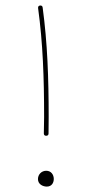

<svg xmlns="http://www.w3.org/2000/svg" viewBox="-20 -693 330 699"><path d="M126 -672.9C120.6 -672.4 118.2 -668.9 118.7 -663.6C136.2 -535.2 140.6 -408.2 140.6 -267.1C140.6 -248 140.1 -228 139.6 -207C139.6 -201.7 142.6 -198.7 147.9 -198.7C153.8 -198.7 156.7 -201.7 156.7 -207C157.2 -228 157.2 -248 157.2 -267.1C157.2 -408.2 152.8 -536.1 135.3 -665.5C134.8 -670.9 131.3 -673.3 126 -672.9ZM175.8 -41.5C175.8 -57.1 166 -71.3 148.4 -71.3C131.3 -71.3 118.2 -58.1 118.2 -41C118.2 -22 136.2 -13.7 150.4 -13.7C168 -13.7 175.8 -27.3 175.8 -41.5Z"/></svg>

Font: Mikhak Thin
Style: Regular
Weight: 100
Designer: Amin Abedi
Version: Version 3.2